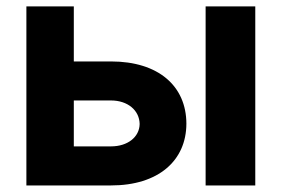

<svg xmlns="http://www.w3.org/2000/svg" viewBox="-20 -565 858 585"><path d="M318.2 -377.8H204.9V-545.5H60.4V0H318.2C462.7 0 547.6 -75.6 547.9 -188.2C547.6 -302.9 462.7 -377.8 318.2 -377.8ZM204.9 -119V-258.9H318.2C369 -258.9 404.8 -229 405.5 -187.1C404.8 -147.4 369 -119 318.2 -119ZM606.5 0H757.8V-545.5H606.5Z"/></svg>

Font: Magic Ui Pro
Style: Bold
Weight: 700
Designer: Stefan Endress, Andreas Faust
Version: Version 1.000;FEAKit 1.0